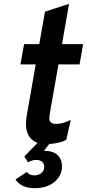

<svg xmlns="http://www.w3.org/2000/svg" viewBox="-20 -742 455 1005"><path d="M222 12Q160.5 12 134 -26.2Q107.5 -64.5 120 -137L167 -405H87L106 -511H185.5L215.5 -681L341.5 -722L304.5 -511H415L396.5 -405H286L241 -149.5Q235 -118 242.2 -105.8Q249.5 -93.5 274 -93.5Q292 -93.5 308.8 -98Q325.5 -102.5 350.5 -114.5L327 -10Q283.5 12 222 12ZM162 243Q123.5 243 98.2 229.8Q73 216.5 61 197.5L120 158Q125 165 135 170.5Q145 176 160 176Q182.5 176 197 163.2Q211.5 150.5 211.5 131.5Q211.5 115 200.5 105Q189.5 95 170 95Q147 95 127 108L107.5 77L182.5 -0.5H247.5L210 47.5Q259.5 47.5 282 70.2Q304.5 93 304.5 129Q304.5 177 265.2 210Q226 243 162 243Z"/></svg>

Font: Overpass
Style: Bold Italic
Weight: 700
Italic angle: -10°
Designer: Delve Withrington, Dave Bailey, Thomas Jockin
Foundry: Delve Fonts LLC
Version: Version 4.000; ttfautohint (v1.8.3)